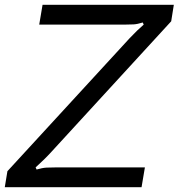

<svg xmlns="http://www.w3.org/2000/svg" viewBox="-49 -783 747 803"><path d="M-29 0 -18 -67 493 -623Q526 -658 552 -680L548 -689Q526 -682 510 -681Q494 -680 469 -680H115L129 -763H678L667 -694L167 -149Q137 -116 100 -83L104 -74Q128 -81 145.5 -82Q163 -83 191 -83H557L543 0Z"/></svg>

Font: Open Sauce Sans
Style: Italic
Weight: 400
Italic angle: -10°
Designer: Alfredo Marco Pradil
Foundry: Creative Sauce Fz LLC
Version: Version 1.477